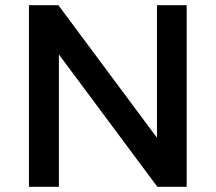

<svg xmlns="http://www.w3.org/2000/svg" viewBox="-20 -720 832 740"><path d="M699.5 0H586.5L207 -510V0H91.5V-700H205L585 -189V-700H699.5Z"/></svg>

Font: Argentum Novus Medium
Style: Regular
Weight: 500
Designer: Julieta Ulanovsky (font) & Cristiano Sobral (main changes)
Foundry: Julieta Ulanovsky (font) & Cristiano Sobral (main changes)
Version: Version 3.00;November 27, 2020;FontCreator 13.0.0.2655 64-bi